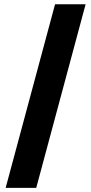

<svg xmlns="http://www.w3.org/2000/svg" viewBox="-20 -782 433 911"><path d="M386.2 -761.7 151.9 109.4H6.8L241.2 -761.7Z"/></svg>

Font: Inter 20pt ExtraBold
Style: Regular
Weight: 800
Version: Version 4.001;git-66647c0bb